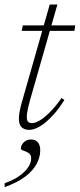

<svg xmlns="http://www.w3.org/2000/svg" viewBox="-20 -550 344 828"><path d="M73.5 -417 78.5 -440.5H304.5L301 -417ZM109 -116.5Q104.5 -100 101.5 -86.5Q98.5 -73 97 -63.2Q95.5 -53.5 95.5 -46Q95.5 -30.5 101.2 -24.8Q107 -19 117.5 -19Q132.5 -19 153 -31.5Q173.5 -44 197.2 -68.2Q221 -92.5 245.5 -127.5L257.5 -118.5Q235.5 -83.5 214 -59.2Q192.5 -35 173.2 -19.8Q154 -4.5 137 2.8Q120 10 106 10Q85 10 73.2 -1.2Q61.5 -12.5 61.5 -38.5Q61.5 -51.5 64.5 -68.2Q67.5 -85 73.5 -106.5L194.5 -530.5H227.5ZM70 91Q70 76.5 82.2 64Q94.5 51.5 115 51.5Q132.5 51.5 143 63.5Q153.5 75.5 153.5 98.5Q153.5 127.5 138 156.8Q122.5 186 88.5 211.8Q54.5 237.5 0 257V240Q37.5 227 63 209Q88.5 191 101.5 171.2Q114.5 151.5 114.5 133.5Q114.5 117 103.5 110Q92.5 103 81.2 99.5Q70 96 70 91Z"/></svg>

Font: Newsreader 16pt 16pt ExtraLight
Style: Italic
Weight: 250
Italic angle: -17°
Version: Version 1.003